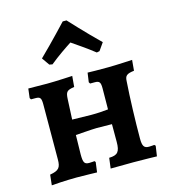

<svg xmlns="http://www.w3.org/2000/svg" viewBox="-116 -880 866 979"><g transform="rotate(-15 316.5 -390.5)"><path d="M199 -589C242 -624 288 -655 316 -673C342 -655 390 -623 433 -589L448 -592L476 -632C405 -701 326 -787 326 -787H306C306 -787 226 -701 155 -632L183 -592ZM36 6C37 5 118 0 168 0C201 0 276 2 276 2L283 -51L278 -57C278 -57 265 -55 250 -55C225 -55 219 -65 219 -108L221 -210C221 -210 310 -217 332 -217C360 -217 413 -216 413 -216V-123C413 -70 400 -55 355 -54L348 1L468 0C522 0 592 2 592 2L600 -52L594 -58C594 -58 580 -56 566 -56C540 -56 532 -68 532 -108C532 -195 536 -325 542 -407C543 -437 552 -445 592 -450L597 -506C597 -506 508 -501 471 -501C434 -501 361 -501 361 -502L354 -453L359 -445H384C408 -445 414 -437 414 -405L413 -294C384 -291 360 -289 322 -289L223 -291L228 -397C230 -435 235 -443 276 -449L281 -506C281 -506 192 -501 148 -501C115 -501 48 -502 48 -502L42 -453L47 -445H71C95 -445 101 -438 101 -405L100 -114C100 -70 89 -57 42 -49Z"/></g></svg>

Font: Alegreya SC
Style: Bold
Weight: 700
Designer: Juan Pablo del Peral
Foundry: Huerta Tipografica
Version: Version 2.007;PS 002.007;hotconv 1.0.88;makeotf.lib2.5.64775